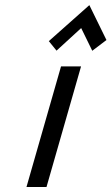

<svg xmlns="http://www.w3.org/2000/svg" viewBox="-20 -748 446 768"><path d="M224.1 -482.4H304.2L166 0H85.9ZM337.4 -727.5 405.8 -587.9 349.1 -544.9 304.7 -635.7 206.1 -545.4 175.3 -583.5Z"/></svg>

Font: Cantarell
Style: Italic
Weight: 400
Italic angle: -16°
Designer: Dave Crossland
Version: Version 1.004